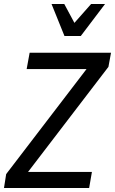

<svg xmlns="http://www.w3.org/2000/svg" viewBox="-22 -945 578 965"><path d="M440 -81 426 0H-2L9 -70L413 -598H112L127 -680H536L523 -609L119 -81ZM506 -925 384 -764H302L237 -925H301L352 -830L436 -925Z"/></svg>

Font: Inria Sans
Style: Italic
Weight: 400
Italic angle: -10°
Designer: Black Foundry Team
Foundry: Black Foundry
Version: Version 1.2; ttfautohint (v1.8.3)